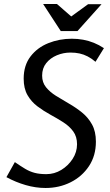

<svg xmlns="http://www.w3.org/2000/svg" viewBox="-20 -927 547 957"><path d="M338 -734Q367 -734 394.5 -729Q422 -724 448 -713.5Q474 -703 498 -687L456 -619Q436 -636 416.5 -646Q397 -656 376.5 -660.5Q356 -665 331 -665Q296 -665 263.5 -651.5Q231 -638 210.5 -612.5Q190 -587 190 -550Q190 -516 209.5 -492Q229 -468 259.5 -449Q290 -430 324 -410.5Q358 -391 388.5 -366.5Q419 -342 438.5 -307Q458 -272 458 -221Q458 -151 423.5 -99Q389 -47 332 -18.5Q275 10 207 10Q158 10 108 -4.5Q58 -19 12 -44L54 -119Q83 -99 105.5 -85.5Q128 -72 152.5 -65.5Q177 -59 211 -59Q251 -59 285.5 -80Q320 -101 342 -135Q364 -169 364 -208Q364 -246 345 -272Q326 -298 295.5 -317.5Q265 -337 231 -355.5Q197 -374 166.5 -397Q136 -420 117 -453Q98 -486 98 -535Q98 -601 132 -645.5Q166 -690 221 -712Q276 -734 338 -734ZM335 -845 419 -906H486L366 -772H283L195 -907H264Z"/></svg>

Font: Rosario
Style: Italic
Weight: 400
Italic angle: -8.05°
Designer: Hector Gatti
Foundry: Omnibus Type
Version: Version 1.201